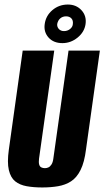

<svg xmlns="http://www.w3.org/2000/svg" viewBox="-20 -814 460 846"><path d="M166 12Q128 12 97.5 6.5Q67 1 47 -15Q27 -31 19 -64.5Q11 -98 19 -155L80 -591H219L152 -115Q150 -99 152.5 -89.5Q155 -80 162 -76.5Q169 -73 178 -73Q186 -73 193.5 -76.5Q201 -80 207 -89.5Q213 -99 215 -115L282 -591H420L359 -156Q352 -99 335 -65Q318 -31 293 -15Q268 1 236 6.5Q204 12 166 12ZM255 -624Q216 -624 194 -648.5Q172 -673 177 -708Q182 -745 211 -769.5Q240 -794 279 -794Q316 -794 339 -769Q362 -744 357 -708Q352 -673 322 -648.5Q292 -624 255 -624ZM262 -677Q277 -677 288.5 -686Q300 -695 301 -708Q303 -724 294.5 -733Q286 -742 271 -742Q256 -742 245.5 -733Q235 -724 232 -708Q231 -695 239.5 -686Q248 -677 262 -677Z"/></svg>

Font: Alumni Sans ExtraBold
Style: Italic
Weight: 800
Italic angle: -8°
Designer: Robert E. Leuschke
Foundry: Robert E. Leuschke
Version: Version 1.016